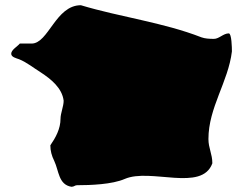

<svg xmlns="http://www.w3.org/2000/svg" viewBox="-20 -782 934 736"><path d="M23 -576C23 -563 42 -559 53 -555C83 -543 108 -522 137 -504C175 -479 218 -445 224 -396C224 -374 212 -348 212 -327C212 -288 193 -254 173 -225C173 -204 178 -185 188 -165C206 -127 204 -74 254 -66C264 -66 267 -72 275 -72C327 -72 410 -75 458 -96C557 -139 754 -45 794 -156C794 -192 779 -214 779 -249C779 -370 855 -468 869 -585C869 -599 868 -654 857 -654C836 -654 820 -633 800 -633C782 -633 766 -634 752 -639C606 -696 439 -717 290 -762C193 -762 166 -615 101 -615H56C47 -604 23 -591 23 -576Z"/></svg>

Font: Camosport
Style: Regular
Weight: 400
Version: Version 001.000